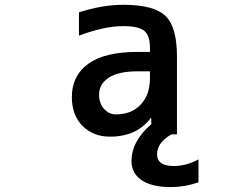

<svg xmlns="http://www.w3.org/2000/svg" viewBox="-20 -553 1040 792"><path d="M598.6 -258.8H547.9Q467.8 -258.8 428.2 -232.4Q388.7 -206.1 388.7 -162.1Q388.7 -127 409.2 -104Q429.7 -81.1 458 -81.1Q522.5 -81.1 560.5 -121.6Q598.6 -162.1 598.6 -231.4ZM685.5 218.8Q606.4 218.8 564.5 190.4Q522.5 162.1 522.5 111.3Q522.5 29.3 604.5 -41L603.5 -68.4Q545.9 10.7 433.6 10.7Q364.3 10.7 320.3 -33.7Q276.4 -78.1 276.4 -152.3Q276.4 -241.2 344.2 -290Q412.1 -338.9 547.9 -338.9H598.6V-355.5Q598.6 -406.2 575.2 -425.8Q551.8 -445.3 488.3 -445.3Q412.1 -445.3 305.7 -406.2V-502Q401.4 -533.2 488.3 -533.2Q615.2 -533.2 662.6 -487.3Q710 -441.4 710 -320.3V1H687.5Q627.9 35.2 627.9 83Q627.9 131.8 696.3 131.8Q749 131.8 798.8 104.5V199.2Q741.2 218.8 685.5 218.8Z"/></svg>

Font: GenEi Gothic M SemiBold
Style: Regular
Weight: 500
Designer: o_tamon (Modified); [Source Han Sans]
Ryoko NISHIZUKA  (kana & ideographs); Paul D. Hunt (Latin, Greek & Cyrillic); Wenl
Version: Version 1.1a;Original Version 1.004